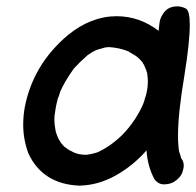

<svg xmlns="http://www.w3.org/2000/svg" viewBox="-20 -567 617 604"><path d="M251 -80Q269 -82 287 -88Q327 -106 365 -143Q366 -143 366 -144Q390 -169 407 -196Q432 -236 436 -258Q440 -267 443 -285Q445 -297 445 -307V-313Q445 -323 443 -336L444 -337H443Q441 -345 433 -363Q430 -366 429 -370Q417 -384 415 -385Q406 -393 389 -402Q386 -403 385 -405Q356 -417 321 -419Q319 -418 312 -418L287 -411Q273 -406 255 -393Q232 -373 212 -351Q183 -310 170 -280Q164 -260 162 -258L156 -232L152 -206Q151 -199 151 -191Q151 -177 154 -161Q154 -159 155 -155Q163 -124 183 -105Q187 -103 194 -97L211 -88Q228 -80 251 -80ZM229 17Q114 12 69 -85Q53 -129 53 -175Q53 -202 58 -230Q84 -364 193 -456Q266 -516 347 -516Q419 -516 479 -470L482 -497Q484 -511 494 -525Q508 -547 538 -547Q551 -547 565 -540Q577 -533 577 -488Q577 -435 560 -329Q540 -211 540 -140Q540 -109 544 -87H545L550 -69Q558 -60 558 -46Q558 -40 556 -33Q553 -15 536 -1Q519 13 496 13Q478 13 466 -3Q444 -44 441 -94Q398 -45 343 -14.5Q288 16 229 17Z"/></svg>

Font: Bad Comic
Style: Italic
Weight: 400
Italic angle: -11°
Designer: GGBotNet
Foundry: GGBotNet
Version: 0.95